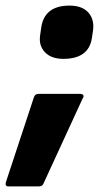

<svg xmlns="http://www.w3.org/2000/svg" viewBox="-55 -511 370 685"><path d="M171 -301Q128 -301 105.5 -324.5Q83 -348 88 -384L92 -412Q103 -491 193 -491Q238 -491 260 -466.5Q282 -442 277 -403L273 -376Q262 -301 171 -301ZM-25 154Q-38 154 -34 139L66 -164Q70 -176 82 -176H232Q239 -176 242 -171.5Q245 -167 240 -160L101 142Q97 154 84 154Z"/></svg>

Font: Sofia Sans Semi Condensed Black
Style: Italic
Weight: 900
Italic angle: -9°
Version: Version 4.100